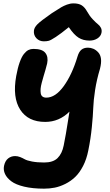

<svg xmlns="http://www.w3.org/2000/svg" viewBox="-20 -858 651 1139"><path d="M240.2 -612.8Q213.4 -612.8 196 -631.1Q178.7 -649.4 181.2 -675.8Q182.6 -693.8 201.4 -713.4Q220.2 -732.9 286.1 -778.8Q328.6 -806.2 343 -814.7Q357.4 -823.2 377 -830.6Q396.5 -837.9 416 -837.9Q446.8 -837.9 464.8 -826.4Q482.9 -814.9 497.1 -789.1Q511.2 -763.7 529.8 -743.9Q548.3 -724.1 560.1 -715.1Q571.8 -706.1 578.6 -693.1Q585.4 -680.2 582 -663.1Q577.6 -642.6 557.9 -629.9Q538.1 -617.2 511.2 -617.2Q473.6 -617.2 446.3 -634.3Q418.9 -651.4 388.2 -696.8Q340.3 -657.7 311 -638.7Q281.7 -619.6 269.8 -616.2Q257.8 -612.8 240.2 -612.8ZM241.2 261.2Q173.8 261.2 123.5 249.3Q73.2 237.3 46.9 217.3Q20.5 197.3 9.8 174.1Q-1 150.9 3.9 126Q10.3 96.2 28.1 82Q45.9 67.9 69.8 67.9Q84.5 67.9 99.4 73.7Q114.3 79.6 127 86.9Q139.6 94.2 169.9 100.1Q200.2 106 242.2 106Q294.9 106 321.5 79.8Q348.1 53.7 357.9 4.9Q365.2 -30.8 370.8 -63.7Q376.5 -96.7 382.6 -136Q388.7 -175.3 392.1 -195.8Q331.1 -134.8 248 -134.8Q146.5 -134.8 99.9 -207.3Q53.2 -279.8 76.2 -407.2Q85 -455.6 96.7 -488.3Q108.4 -521 121.8 -537.8Q135.3 -554.7 148.7 -561.3Q162.1 -567.9 178.2 -567.9Q230.5 -567.9 249 -544.2Q267.6 -520.5 259.8 -481.9Q256.3 -466.3 249.8 -444.1Q243.2 -421.9 238 -404.3Q232.9 -386.7 227.5 -366.7Q222.2 -346.7 220.9 -331.8Q219.7 -316.9 221.7 -304.4Q223.6 -292 231.9 -285.4Q240.2 -278.8 254.9 -278.8Q308.6 -278.8 357.9 -346.7Q407.2 -414.6 439.9 -522.9Q448.2 -550.8 462.9 -563Q477.5 -575.2 502 -575.2Q518.1 -575.2 533.7 -568.6Q549.3 -562 562.7 -547.4Q576.2 -532.7 579.1 -508.8Q582 -484.9 573.2 -450.2Q553.7 -385.7 544.2 -324.2Q534.7 -262.7 533.2 -218.3Q531.7 -173.8 524.9 -104.7Q518.1 -35.6 503.9 34.2Q493.7 86.4 472.7 127Q451.7 167.5 425.8 192.1Q399.9 216.8 367.7 232.9Q335.4 249 304.9 255.1Q274.4 261.2 241.2 261.2Z"/></svg>

Font: Shantell Sans Irregular
Style: Bold Italic
Weight: 700
Italic angle: -11.31°
Designer: Stephen Nixon, Anya Danilova, Shantell Martin
Foundry: Arrow Type
Version: Version 1.006;[9816181b4]